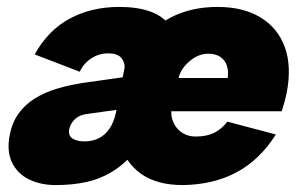

<svg xmlns="http://www.w3.org/2000/svg" viewBox="-20 -527 875 554"><path d="M507 7Q433 7 387 -25.5Q341 -58 325 -117.5Q309 -177 325 -256Q348 -375 421.5 -441Q495 -507 608 -507Q682 -507 732 -476.5Q782 -446 802 -390.5Q822 -335 807 -258Q805 -248 801.5 -235Q798 -222 793 -206H474Q474 -184 483.5 -167.5Q493 -151 509 -142Q525 -133 544 -133Q576 -133 597.5 -143.5Q619 -154 636 -176L776 -139Q729 -65 662 -29.5Q595 6 507 7ZM637 -302Q640 -322 634.5 -338Q629 -354 615.5 -363Q602 -372 581 -372Q561 -372 543.5 -362Q526 -352 513 -336.5Q500 -321 495 -302ZM375 -186 372 -92Q339 -53 303.5 -31.5Q268 -10 228 -1.5Q188 7 141 7Q97 7 63.5 -9.5Q30 -26 14.5 -58.5Q-1 -91 8 -137Q15 -174 34 -200Q53 -226 81.5 -243.5Q110 -261 145.5 -271.5Q181 -282 221 -288L334 -304L339 -329Q342 -343 331.5 -358Q321 -373 292 -373Q266 -373 244 -359Q222 -345 210 -320L80 -370Q119 -440 181.5 -473.5Q244 -507 324 -507Q429 -507 468.5 -455.5Q508 -404 490 -312L471 -217ZM316 -210 230 -198Q208 -195 195.5 -182.5Q183 -170 180 -155Q176 -136 189 -127.5Q202 -119 224 -119Q246 -119 264.5 -128Q283 -137 295.5 -155Q308 -173 314 -200Z"/></svg>

Font: Albert Sans Black
Style: Italic
Weight: 900
Italic angle: -11.25°
Designer: Andreas Rasmussen
Foundry: a.Foundry
Version: Version 1.025